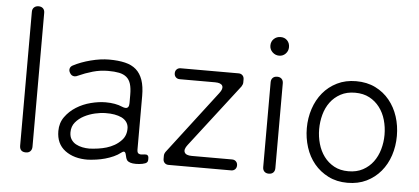

<svg xmlns="http://www.w3.org/2000/svg" viewBox="-50 -828 2064 945"><g transform="rotate(5 982.0 -355.5)"><path d="M74 -31V-692Q74 -706 82.5 -714Q91 -722 105 -722Q119 -722 127 -714Q135 -706 135 -692V-31Q135 -17 127 -8.5Q119 0 105 0Q74 0 74 -31Z M412 9Q343 10 299 -23Q255 -56 255 -119Q255 -159 276.5 -189Q298 -219 330.5 -239.5Q363 -260 402 -270Q441 -280 475 -280Q524 -280 558 -265Q567 -261 575 -261Q592 -261 592 -286V-327Q592 -360 585.5 -381Q579 -402 564.5 -414Q550 -426 528 -430.5Q506 -435 474 -435Q435 -435 398 -424.5Q361 -414 326 -398Q319 -394 311 -394Q296 -394 288 -408Q281 -419 283.5 -429.5Q286 -440 297 -446Q335 -466 383.5 -478.5Q432 -491 474 -491Q519 -491 552.5 -483Q586 -475 607.5 -456Q629 -437 640 -405.5Q651 -374 651 -327V-62Q651 -43 662 -41Q665 -39 671.5 -39.5Q678 -40 687 -41Q708 -44 708 -24V-16Q708 -3 695 2L681 6Q665 9 649 9Q616 9 605 -5Q599 -14 596 -31Q593 -46 585 -46Q581 -46 573 -40Q558 -28 538 -19Q518 -10 496.5 -4Q475 2 453 5Q431 8 412 9ZM415 -46Q436 -47 457.5 -50Q479 -53 499 -59Q519 -65 537.5 -75.5Q556 -86 571 -102Q595 -127 593 -166Q590 -197 559 -213Q527 -228 479 -227Q456 -227 427.5 -220.5Q399 -214 374 -201Q349 -188 332 -167.5Q315 -147 315 -118Q315 -97 324 -83Q333 -69 347.5 -61Q362 -53 379.5 -49.5Q397 -46 415 -46Z M783 -27V-43Q783 -53 790 -63L1028 -374Q1046 -397 1039 -411Q1032 -425 1003 -425H828Q816 -425 808.5 -432.5Q801 -440 801 -452Q801 -464 808.5 -471.5Q816 -479 828 -479H1114Q1126 -479 1133.5 -471.5Q1141 -464 1141 -452V-436Q1141 -427 1134 -416L895 -106Q877 -83 884 -68.5Q891 -54 920 -54H1119Q1131 -54 1138.5 -46.5Q1146 -39 1146 -27Q1146 -15 1138.5 -7.5Q1131 0 1119 0H810Q798 0 790.5 -7.5Q783 -15 783 -27Z M1305 -583Q1286 -583 1272 -596.5Q1258 -610 1258 -629Q1258 -649 1271.5 -662Q1285 -675 1305 -675Q1325 -675 1337.5 -662Q1350 -649 1350 -629Q1350 -610 1337 -596.5Q1324 -583 1305 -583ZM1275 -30V-449Q1275 -463 1283 -471Q1291 -479 1305 -479Q1319 -479 1327 -471Q1335 -463 1335 -449V-30Q1335 -16 1327 -8Q1319 0 1305 0Q1291 0 1283 -8Q1275 -16 1275 -30Z M1694 11Q1641 11 1599.5 -10Q1558 -31 1529.5 -65.5Q1501 -100 1486.5 -145.5Q1472 -191 1472 -240Q1472 -290 1487 -335.5Q1502 -381 1530.5 -415.5Q1559 -450 1600.5 -470.5Q1642 -491 1694 -491Q1748 -491 1789.5 -470.5Q1831 -450 1859.5 -415Q1888 -380 1902.5 -335Q1917 -290 1917 -240Q1917 -189 1902 -143.5Q1887 -98 1858 -63.5Q1829 -29 1788 -9Q1747 11 1694 11ZM1694 -46Q1735 -46 1765.5 -62.5Q1796 -79 1816 -106Q1836 -133 1846 -168Q1856 -203 1856 -240Q1856 -278 1846 -313Q1836 -348 1815.5 -375Q1795 -402 1765 -418Q1735 -434 1694 -434Q1653 -434 1622.5 -417.5Q1592 -401 1572 -374Q1552 -347 1542.5 -312Q1533 -277 1533 -240Q1533 -203 1543 -168Q1553 -133 1573 -106Q1593 -79 1623 -62.5Q1653 -46 1694 -46Z"/></g></svg>

Font: Higure Gothic
Style: Regular
Weight: 400
Designer: Yoshimichi Ohira
Foundry: Positype
Version: Version 1.000